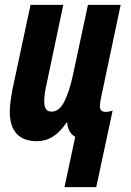

<svg xmlns="http://www.w3.org/2000/svg" viewBox="-20 -568 535 786"><path d="M374 198 441 -115Q426 -110 412 -110Q389 -110 389 -133Q389 -150 397 -184L474 -548H340L279 -263Q265 -196 244 -153.5Q223 -111 191 -111Q161 -111 161 -152Q161 -182 172 -230L239 -548H105L30 -197Q26 -175 23 -151.5Q20 -128 20 -112Q20 10 132 10Q202 10 252 -66H255Q259 -23 288 -8L244 198Z"/></svg>

Font: Noto Sans UI Condensed ExtraBold
Style: Italic
Weight: 800
Width: 3
Designer: Monotype Design Team
Foundry: Monotype Imaging Inc.
Version: 1.001